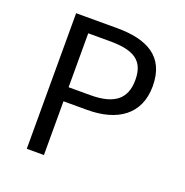

<svg xmlns="http://www.w3.org/2000/svg" viewBox="-120 -764 839 873"><g transform="rotate(20 300.0 -328.0)"><path d="M102 0H185V-260H300C444 -260 543 -325 543 -463C543 -607 445 -656 300 -656H102ZM185 -328V-589H290C403 -589 459 -558 459 -463C459 -370 405 -328 290 -328Z"/></g></svg>

Font: Hasklig
Style: Regular
Weight: 400
Monospace: yes
Designer: Paul D. Hunt, Teo Tuominen
Foundry: Adobe Systems Incorporated
Version: Version 2.030;PS 1.0;hotconv 16.6.51;makeotf.lib2.5.65220